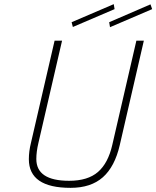

<svg xmlns="http://www.w3.org/2000/svg" viewBox="-20 -896 753 925"><path d="M510 -765 506 -789 705 -875 713 -852ZM331 -766 325 -789 528 -876 532 -852ZM155 -130Q155 -25 313 -25Q403 -25 452 -67.5Q501 -110 521 -198L637 -700H673L557 -197Q533 -93 475.5 -42Q418 9 320 9Q119 9 119 -129Q119 -167 129 -207L243 -700H279L165 -207Q155 -165 155 -130Z"/></svg>

Font: Titillium Web ExtraLight
Style: Italic
Weight: 275
Italic angle: -13°
Version: Version 1.002;PS 57.000;hotconv 1.0.70;makeotf.lib2.5.55311